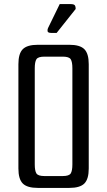

<svg xmlns="http://www.w3.org/2000/svg" viewBox="-20 -919 524 939"><path d="M150 -115Q150 -84 158 -71Q166 -58 197 -58H287Q318 -58 326 -71Q334 -84 334 -115V-585Q334 -616 326 -629Q318 -642 287 -642H197Q166 -642 158 -629Q150 -616 150 -585ZM70 -605Q70 -657 91.5 -678.5Q113 -700 165 -700H319Q371 -700 392.5 -678.5Q414 -657 414 -605V-95Q414 -43 392.5 -21.5Q371 0 319 0H165Q113 0 91.5 -21.5Q70 -43 70 -95ZM257 -758H231Q213 -758 212.5 -767.5Q212 -777 215 -782L272 -899H325Q340 -899 345 -894Q350 -889 350 -875Z"/></svg>

Font: Rationale
Style: Regular
Weight: 400
Designer: Cyreal (www.cyreal.org)
Foundry: Cyreal (www.cyreal.org)
Version: Version 1.011